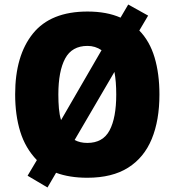

<svg xmlns="http://www.w3.org/2000/svg" viewBox="-20 -776 772 849"><path d="M685 -358Q685 -244 651 -161.5Q617 -79 546.5 -34.5Q476 10 366 10Q287 10 228 -12L190 53L102 1L143 -68Q92 -121 69.5 -194Q47 -267 47 -359Q47 -530 125.5 -627.5Q204 -725 367 -725Q452 -725 513 -698L547 -756L635 -707L596 -641Q642 -594 663.5 -522Q685 -450 685 -358ZM238 -358Q238 -325 240.5 -296.5Q243 -268 250 -245L429 -554Q401 -573 367 -573Q298 -573 268 -517Q238 -461 238 -358ZM494 -358Q494 -416 486 -458L310 -157Q334 -144 366 -144Q435 -144 464.5 -199.5Q494 -255 494 -358Z"/></svg>

Font: Noto Sans Gurmukhi UI SemiCondensed Black
Style: Regular
Weight: 900
Width: 4
Designer: Jelle Bosma - Monotype Design Team
Foundry: Monotype Imaging Inc.
Version: Version 2.004; ttfautohint (v1.8.4.7-5d5b)